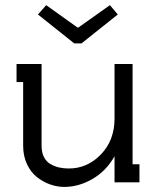

<svg xmlns="http://www.w3.org/2000/svg" viewBox="-20 -715 611 753"><path d="M287.1 -606.9 411.1 -694.8 441.9 -658.2 299.8 -544.9H271L128.9 -658.2L161.1 -694.8L284.2 -606.9ZM500 -70.8H526.9V0H429.2V-102.1Q396.5 -44.4 342.8 -13.2Q289.1 18.1 231.9 18.1Q204.1 18.1 176.5 8.3Q148.9 -1.5 125 -20.3Q101.1 -39.1 85.9 -71Q70.8 -103 70.8 -143.1V-393.1H44.9V-463.9H143.1V-143.1Q143.1 -117.7 152.1 -99.6Q161.1 -81.5 177.2 -72Q193.4 -62.5 211.2 -58.3Q229 -54.2 250 -54.2Q322.8 -54.2 376 -109.6Q429.2 -165 429.2 -250V-463.9H500Z"/></svg>

Font: Rawengulk
Style: Bold
Weight: 700
Version: Version 0.92